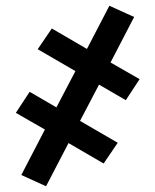

<svg xmlns="http://www.w3.org/2000/svg" viewBox="-20 -486 540 667"><path d="M140 161 54 122 136 -36 35 -94 83 -167 176 -113 242 -239 111 -315 160 -387 282 -316 360 -466 446 -427 364 -269 465 -211 417 -138 324 -192 258 -66 389 10 340 82 218 11Z"/></svg>

Font: Iosevka Fixed
Style: Bold
Weight: 700
Monospace: yes
Designer: Belleve Invis
Foundry: Belleve Invis
Version: Version 32.3.0